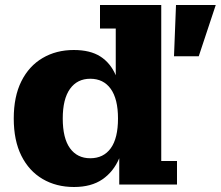

<svg xmlns="http://www.w3.org/2000/svg" viewBox="-20 -738 883 768"><path d="M276 10Q205 10 150.5 -22Q96 -54 65.5 -115Q35 -176 35 -264Q35 -352 65.5 -413Q96 -474 150.5 -506Q205 -538 275 -538Q341 -538 381.5 -512Q422 -486 443 -437V-624H380V-718H625V-94H688V0H457V-105Q434 -51 389.5 -20.5Q345 10 276 10ZM676 -513 684 -718H843L775 -513ZM341 -105Q394 -105 423 -145Q452 -185 452 -264Q452 -342 423 -382.5Q394 -423 341 -423Q289 -423 260 -382.5Q231 -342 231 -264Q231 -185 260 -145Q289 -105 341 -105Z"/></svg>

Font: Montagu Slab 16pt
Style: Bold
Weight: 700
Designer: Florian Karsten
Foundry: Florian Karsten
Version: Version 1.000; ttfautohint (v1.8.3)